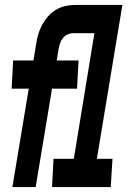

<svg xmlns="http://www.w3.org/2000/svg" viewBox="-20 -755 540 775"><path d="M30 0 96 -397H27L33 -511H115L126 -578Q129 -598 134.5 -617Q140 -636 150 -654.5Q160 -673 173.5 -688.5Q187 -704 205 -715Q223 -726 242.5 -730.5Q262 -735 281 -735H305V-734V-733V-732V-730V-725V-722L304 -719V-715V-712L303 -699V-684L302 -678V-672V-666L300 -638Q300 -634 300 -630Q300 -626 299 -622V-621H275Q264 -621 253 -616Q242 -611 234.5 -602Q227 -593 223 -582Q219 -571 217 -560L209 -511H297L291 -397H190L124 0ZM190 0 196 -114H278L361 -621H299V-622Q300 -626 300 -630Q300 -634 300 -638L302 -666V-672V-678L303 -684V-699L304 -712V-715V-719L305 -722V-725V-730V-732V-733V-734V-735H474L371 -114H434L427 0Z"/></svg>

Font: Iosevka Curly Heavy Oblique
Style: Regular
Weight: 900
Italic angle: -9°
Monospace: yes
Designer: Belleve Invis
Foundry: Belleve Invis
Version: Version 11.1.0; ttfautohint (v1.8.3)